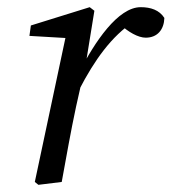

<svg xmlns="http://www.w3.org/2000/svg" viewBox="-20 -507 478 535"><path d="M200 -256C244 -341 291 -406 353 -447L303 -450L315 -439C337 -418 365 -402 386 -402C419 -402 437 -425 438 -457C424 -479 400 -487 372 -487C309 -487 244 -391 200 -304V-256ZM77 0 87 8 152 0C165 -71 177 -140 192 -210L214 -308L219 -329L243 -477L230 -487L66 -436L62 -407L182 -400L165 -414L77 0Z"/></svg>

Font: Source Serif Variable
Style: Italic
Weight: 389
Italic angle: -12°
Designer: Frank Grießhammer
Foundry: Adobe Systems Incorporated
Version: Version 3.001;hotconv 1.0.111;makeotfexe 2.5.65597